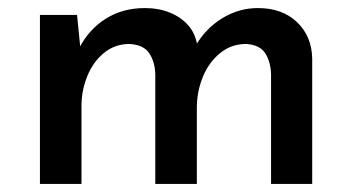

<svg xmlns="http://www.w3.org/2000/svg" viewBox="-20 -456 873 476"><path d="M171 -419 180 -329 176 -336Q200 -383 242 -409.5Q284 -436 339 -436Q373 -436 400.5 -425Q428 -414 446 -394Q464 -374 469 -344L464 -341Q489 -385 530.5 -410.5Q572 -436 619 -436Q680 -436 716.5 -401Q753 -366 754 -311V0H652V-272Q651 -303 637.5 -324Q624 -345 590 -347Q554 -347 526.5 -325Q499 -303 484 -268Q469 -233 468 -193V0H365V-272Q364 -303 350 -324Q336 -345 301 -347Q265 -347 238 -325Q211 -303 196.5 -267.5Q182 -232 182 -193V0H79V-419Z"/></svg>

Font: Josefin Sans Medium
Style: Regular
Weight: 500
Designer: Santiago Orozco
Foundry: Typemade
Version: Version 2.001